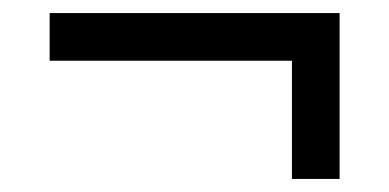

<svg xmlns="http://www.w3.org/2000/svg" viewBox="-20 -446 596 294"><path d="M56 -353V-426H500V-172H427V-353Z"/></svg>

Font: Georama Extended
Style: Regular
Weight: 400
Width: 7
Designer: Jean-Baptiste Levee
Foundry: Production Type
Version: Version 1.000